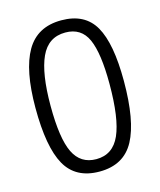

<svg xmlns="http://www.w3.org/2000/svg" viewBox="-96 -670 625 748"><g transform="rotate(-15 216.5 -296.0)"><path d="M36 -296Q36 -448 80 -524Q124 -600 221 -600Q316 -600 356 -530Q396 -460 396 -309Q396 -148 354 -70Q312 8 214 8Q118 8 77 -65Q36 -138 36 -296ZM95 -289Q95 -157 123 -99.5Q151 -42 214 -42Q281 -42 310 -107.5Q339 -173 339 -312Q339 -436 313.5 -493Q288 -550 224 -550Q155 -550 125 -484.5Q95 -419 95 -289Z"/></g></svg>

Font: Yanone Kaffeesatz Light
Style: Regular
Weight: 300
Designer: Yanone (Cyrillic: Daniel Pouzeot)
Foundry: Yanone
Version: Version 1.003;PS 001.003;hotconv 1.0.88;makeotf.lib2.5.64775